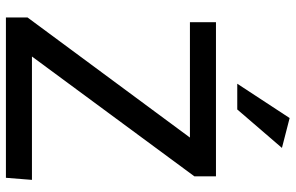

<svg xmlns="http://www.w3.org/2000/svg" viewBox="-195 -804 999 649"><g transform="rotate(90 304.5 -479.5)"><path d="M39 0V-73L445 -622H55V-710H576V-637L171 -88H588L581 0ZM263 -782 379 -959 480 -933 350 -782Z"/></g></svg>

Font: Livvic Medium
Style: Regular
Weight: 500
Designer: Jacques Le Bailly, Baron von Fonthausen
Version: Version 1.001; ttfautohint (v1.8.2)